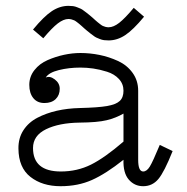

<svg xmlns="http://www.w3.org/2000/svg" viewBox="-20 -623 640 656"><path d="M296.9 -562Q298.8 -560.1 305.4 -554.2Q312 -548.3 314.5 -546.4Q316.9 -544.4 322.3 -540.3Q327.6 -536.1 331.3 -534.4Q335 -532.7 340.3 -531.2Q345.7 -529.8 351.1 -529.8Q367.7 -529.8 387.2 -544.9Q406.7 -560.1 437 -596.2L472.2 -565.9Q435.1 -521 407.7 -502.9Q380.4 -484.9 351.1 -484.9Q342.8 -484.9 335.4 -485.8Q328.1 -486.8 321 -489.7Q314 -492.7 309.3 -494.6Q304.7 -496.6 297.9 -502Q291 -507.3 288.1 -509.3Q285.2 -511.2 277.6 -517.8Q270 -524.4 268.1 -525.9Q266.1 -527.8 259.5 -533.7Q252.9 -539.6 250.5 -541.5Q248 -543.5 242.7 -547.6Q237.3 -551.8 233.6 -553.5Q230 -555.2 224.6 -556.6Q219.2 -558.1 213.9 -558.1Q197.3 -558.1 177.5 -543Q157.7 -527.8 127.9 -492.2L92.8 -522Q129.9 -566.9 157.2 -585Q184.6 -603 213.9 -603Q222.2 -603 229.5 -602.1Q236.8 -601.1 243.9 -598.1Q251 -595.2 255.6 -593.3Q260.3 -591.3 267.1 -585.9Q273.9 -580.6 276.9 -578.6Q279.8 -576.7 287.4 -570.1Q294.9 -563.5 296.9 -562ZM569.8 -106.9Q541.5 -35.6 521 -11.2Q500.5 13.2 469.2 13.2Q439.5 13.2 419.9 -9.5Q400.4 -32.2 401.9 -77.1Q341.8 -29.3 294.2 -8.1Q246.6 13.2 187 13.2Q124.5 13.2 84 -18.6Q43.5 -50.3 43 -115.2Q42.5 -150.9 59.8 -177.7Q77.1 -204.6 107.4 -220.5Q137.7 -236.3 174.1 -244.6Q210.4 -252.9 252.9 -253.9Q314.9 -255.4 345.7 -260.7Q376.5 -266.1 389.2 -278.1Q401.9 -290 401.9 -313Q401.9 -336.4 386.2 -353.3Q370.6 -370.1 345.7 -377.9Q320.8 -385.7 298.6 -388.9Q276.4 -392.1 254.9 -392.1Q215.3 -392.1 180.9 -383.5Q146.5 -375 136.2 -357.9Q149.9 -364.7 167 -351.8Q184.1 -338.9 184.1 -319.8Q184.1 -297.9 170.2 -284.4Q156.2 -271 131.8 -271Q107.4 -271 93.8 -287.8Q80.1 -304.7 80.1 -333Q80.1 -361.3 97.7 -383.5Q115.2 -405.8 142.8 -417.7Q170.4 -429.7 199 -435.8Q227.5 -441.9 254.9 -441.9Q287.6 -441.9 320.1 -435.3Q352.5 -428.7 383.3 -414.6Q414.1 -400.4 433.1 -374Q452.1 -347.7 452.1 -313V-77.1Q452.1 -37.1 469.2 -37.1Q481.4 -37.1 491.7 -53.7Q502 -70.3 525.9 -127.9ZM401.9 -234.9Q375.5 -219.7 344.2 -212.2Q313 -204.6 252 -204.1Q181.6 -203.1 137.2 -181.4Q92.8 -159.7 92.8 -117.2Q92.8 -37.1 188 -37.1Q243.7 -37.1 290.8 -60.5Q337.9 -84 401.9 -139.2Z"/></svg>

Font: Compagnon Roman
Style: Regular
Weight: 400
Designer: Juliette Duhe, Lea Pradine
Foundry: Velvetyne Type Foundry
Version: Version 1.000;PS 001.000;hotconv 1.0.88;makeotf.lib2.5.64775